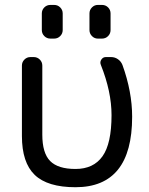

<svg xmlns="http://www.w3.org/2000/svg" viewBox="-20 -782 612 791"><path d="M187.5 -623Q172.9 -623 162.6 -633.3Q152.3 -643.6 152.3 -658.2V-726.6Q152.3 -741.2 162.6 -751.5Q172.9 -761.7 187.5 -761.7H203.1Q217.8 -761.7 228 -751.5Q238.3 -741.2 238.3 -726.6V-658.2Q238.3 -643.6 228 -633.3Q217.8 -623 203.1 -623ZM382.8 -623Q369.1 -623 358.9 -633.3Q348.6 -643.6 348.6 -658.2V-726.6Q348.6 -741.2 358.9 -751.5Q369.1 -761.7 382.8 -761.7H400.4Q415 -761.7 425.3 -751.5Q435.5 -741.2 435.5 -726.6V-658.2Q435.5 -643.6 425.3 -633.3Q415 -623 400.4 -623ZM524.4 -300.8Q524.4 -10.7 291 -10.7Q175.8 -10.7 123 -61.5Q70.3 -112.3 70.3 -221.7V-511.7Q70.3 -526.4 80.6 -536.6Q90.8 -546.9 105.5 -546.9H119.1Q133.8 -546.9 144 -536.6Q154.3 -526.4 154.3 -511.7V-227.5Q154.3 -151.4 186.5 -118.7Q218.8 -85.9 291 -85.9Q365.2 -85.9 402.3 -138.2Q439.5 -190.4 439.5 -307.6Q439.5 -404.3 395.5 -514.6Q390.6 -526.4 397.5 -536.6Q404.3 -546.9 416 -546.9H437.5Q453.1 -546.9 465.8 -538.1Q478.5 -529.3 484.4 -514.6Q524.4 -404.3 524.4 -300.8Z"/></svg>

Font: Gen Jyuu GothicL Regular
Style: Regular
Weight: 400
Designer: [Source Han Sans]
Ryoko NISHIZUKA  (kana & ideographs); Paul D. Hunt (Latin, Greek & Cyrillic); Wenlong ZHANG  (bopomofo
Version: Version 1.002.20150607